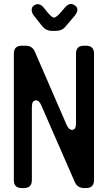

<svg xmlns="http://www.w3.org/2000/svg" viewBox="-20 -941 545 970"><path d="M90 9H101Q141 9 141 -31V-400Q141 -434 162 -434Q178 -434 188 -410L358 -21Q372 9 404 9H415Q455 9 455 -31V-670Q455 -710 415 -710H404Q364 -710 364 -670V-318Q364 -285 344 -285Q328 -285 317 -309L156 -680Q143 -710 110 -710H90Q50 -710 50 -670V-31Q50 9 90 9ZM193 -809Q213 -785 242 -785H262Q293 -785 311 -807L357 -861Q371 -878 371 -892Q371 -905 359.5 -913Q348 -921 339 -921Q323 -921 308 -903L283 -874Q262 -852 253 -852Q243 -852 223 -875L202 -901Q187 -920 171 -920Q161 -920 150.5 -912.5Q140 -905 140 -891Q140 -876 152 -861Z"/></svg>

Font: WD-XL Lubrifont TC
Style: Regular
Weight: 400
Designer: [WD-XL Lubrifont] Copyright 2020-2022 (c) NightFurySL2001, Skr-ZERO; [ZCOOL QingKe HuangYou] Copyright 2018-2022 (c) The
Version: Version 2.001;hotconv 1.1.1;makeotfexe 2.6.0